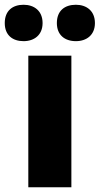

<svg xmlns="http://www.w3.org/2000/svg" viewBox="-58 -787 419 807"><path d="M-38 -690C-38 -639 -5 -614 41 -614C86 -614 121 -640 121 -690C121 -741 86 -767 41 -767C-5 -767 -38 -742 -38 -690ZM181 -690C181 -640 214 -614 261 -614C306 -614 341 -640 341 -690C341 -741 306 -767 261 -767C214 -767 181 -742 181 -690ZM242 0V-553H61V0Z"/></svg>

Font: Noto Sans Armenian SemiCondensed Black
Style: Regular
Weight: 900
Width: 4
Designer: Monotype Design Team
Foundry: Monotype Imaging Inc.
Version: Version 2.008